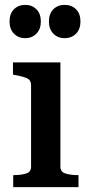

<svg xmlns="http://www.w3.org/2000/svg" viewBox="-20 -765 362 785"><path d="M83 -609Q55 -609 37 -627.5Q19 -646 19 -677Q19 -709 37 -727Q55 -745 83 -745Q111 -745 129 -727Q147 -709 147 -677Q147 -646 129 -627.5Q111 -609 83 -609ZM244 -609Q216 -609 198 -627.5Q180 -646 180 -677Q180 -709 198 -727Q216 -745 244 -745Q273 -745 291 -727Q309 -709 309 -677Q309 -646 291 -627.5Q273 -609 244 -609ZM227 -510V-83Q227 -62 248 -55.5Q269 -49 300 -49H301V0H34V-49H35Q66 -49 86.5 -55.5Q107 -62 107 -83V-417Q107 -437 91.5 -444.5Q76 -452 43 -458L33 -460V-510Z"/></svg>

Font: Roboto Serif 36pt Medium
Style: Regular
Weight: 500
Designer: Greg Gazdowicz
Foundry: Commercial Type
Version: Version 1.008